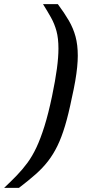

<svg xmlns="http://www.w3.org/2000/svg" viewBox="-88 -763 446 933"><path d="M-68 150Q-34 118 -6 89Q22 60 45.5 28Q69 -4 89 -46.5Q109 -89 128 -149.5Q147 -210 165 -296Q181 -373 188.5 -429Q196 -485 196 -527Q196 -577 186.5 -612Q177 -647 160 -677.5Q143 -708 121 -743H193Q225 -700 246.5 -663Q268 -626 279 -585.5Q290 -545 290 -492Q290 -468 287 -437Q284 -406 277.5 -368.5Q271 -331 261 -287Q245 -208 228 -151.5Q211 -95 191 -54Q171 -13 145.5 20Q120 53 85 84Q50 115 4 150Z"/></svg>

Font: Saira SemiExpanded Medium
Style: Italic
Weight: 500
Width: 6
Italic angle: -12°
Designer: Hector Gatti with collaboration of the Omnibus-Type team
Foundry: Omnibus-Type
Version: Version 1.101